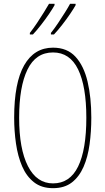

<svg xmlns="http://www.w3.org/2000/svg" viewBox="-20 -973 551 1003"><path d="M457 -358Q457 -286 448 -219.5Q439 -153 416.5 -101.5Q394 -50 355.5 -20Q317 10 257 10Q197 10 157.5 -21Q118 -52 95.5 -104.5Q73 -157 63.5 -223Q54 -289 54 -358Q54 -541 106.5 -632.5Q159 -724 257 -724Q331 -724 374.5 -676.5Q418 -629 437.5 -546.5Q457 -464 457 -358ZM80 -358Q80 -195 126 -105Q172 -15 257 -15Q345 -15 388 -103Q431 -191 431 -358Q431 -522 388 -610.5Q345 -699 257 -699Q167 -699 123.5 -609.5Q80 -520 80 -358ZM375 -946Q367 -931 347.5 -902Q328 -873 304.5 -843Q281 -813 262 -793H246V-801Q263 -822 282.5 -851Q302 -880 319.5 -908Q337 -936 346 -953H375ZM265 -946Q257 -931 237.5 -902Q218 -873 194.5 -843Q171 -813 152 -793H136V-801Q154 -824 173.5 -853Q193 -882 209.5 -909Q226 -936 236 -953H265Z"/></svg>

Font: Noto Sans Gurmukhi ExtraCondensed Thin
Style: Regular
Weight: 100
Width: 2
Designer: Jelle Bosma - Monotype Design Team
Foundry: Monotype Imaging Inc.
Version: Version 2.004; ttfautohint (v1.8.4.7-5d5b)